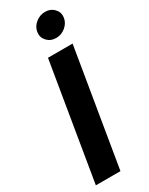

<svg xmlns="http://www.w3.org/2000/svg" viewBox="-244 -995 809 1039"><g transform="rotate(-30 161.0 -475.5)"><path d="M292.3 -727.3 171.5 0H17.8L138.5 -727.3ZM158 -874.3Q161.6 -905.9 188.2 -928.3Q214.8 -950.6 248.6 -950.6Q282.3 -950.6 303.8 -928.3Q325.3 -905.9 321.7 -874.3Q317.8 -842.7 291.4 -820.1Q264.9 -797.6 231.2 -797.6Q197.4 -797.6 175.8 -820.3Q154.1 -843 158 -874.3Z"/></g></svg>

Font: Karasuma Gothic
Style: Bold Italic
Weight: 700
Italic angle: 9.39998°
Designer: Rasmus Andersson / Ryoko Nishizuka
Foundry: Genbu
Version: Version 1.00